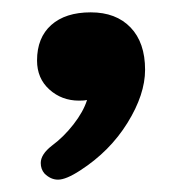

<svg xmlns="http://www.w3.org/2000/svg" viewBox="-20 -144 295 311"><path d="M46 120Q46 106 64 92Q83 78 99 57.5Q115 37 121 18Q117 19 108 19Q80 19 60 1Q40 -17 40 -46Q40 -83 63 -103.5Q86 -124 127 -124Q168 -124 191.5 -99.5Q215 -75 215 -31Q215 9 186.5 55Q158 101 110 132Q87 147 74 147Q62 147 52 137Q46 130 46 120Z"/></svg>

Font: Kodchasan
Style: Bold
Weight: 700
Designer: Katatrad Aksorn Co.,Ltd.
Foundry: Cadson Demak Co.,Ltd.
Version: Version 1.000; ttfautohint (v1.6)